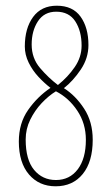

<svg xmlns="http://www.w3.org/2000/svg" viewBox="-20 -643 390 673"><path d="M175 10Q117 10 81.5 -31.5Q46 -73 46 -147Q46 -211 78.5 -257.5Q111 -304 157 -335Q136 -351 115 -373.5Q94 -396 80.5 -423.5Q67 -451 67 -480Q67 -544 96 -583.5Q125 -623 179 -623Q235 -623 262.5 -584.5Q290 -546 290 -485Q290 -439 263 -399Q236 -359 204 -334Q245 -308 275 -262Q305 -216 305 -153Q305 -76 270 -33Q235 10 175 10ZM183 -345Q218 -373 242 -408Q266 -443 266 -483Q266 -534 244 -568Q222 -602 177 -602Q135 -602 113 -568.5Q91 -535 91 -487Q91 -439 120.5 -404.5Q150 -370 183 -345ZM176 -12Q224 -12 252.5 -49.5Q281 -87 281 -153Q281 -210 251 -255Q221 -300 176 -323Q150 -307 126 -281.5Q102 -256 86 -223.5Q70 -191 70 -154Q70 -83 99.5 -47.5Q129 -12 176 -12Z"/></svg>

Font: Inconsolata ExtraCondensed ExtraLight
Style: Regular
Weight: 200
Width: 2
Monospace: yes
Designer: Raph Levien, Cyreal, Brenton Simpson
Foundry: Raph Levien, Cyreal, Google
Version: Version 3.001; ttfautohint (v1.8.2.53-6de2)